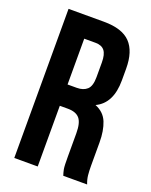

<svg xmlns="http://www.w3.org/2000/svg" viewBox="-133 -773 668 847"><g transform="rotate(20 201.0 -350.0)"><path d="M270 0Q268 -7 266 -13Q264 -19 262.5 -28Q261 -37 260.5 -51Q260 -65 260 -86V-196Q260 -245 243 -265Q226 -285 188 -285H150V0H40V-700H206Q292 -700 330.5 -660Q369 -620 369 -539V-484Q369 -376 297 -342Q339 -325 354.5 -286.5Q370 -248 370 -193V-85Q370 -59 372 -39.5Q374 -20 382 0ZM150 -600V-385H193Q224 -385 241.5 -401Q259 -417 259 -459V-528Q259 -566 245.5 -583Q232 -600 203 -600Z"/></g></svg>

Font: BebasNeueW03-Regular
Style: Regular
Weight: 400
Designer: Ryoichi Tsunekawa
Foundry: Ryoichi Tsunekawa
Version: Version 1.30